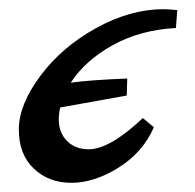

<svg xmlns="http://www.w3.org/2000/svg" viewBox="-20 -399 425 418"><path d="M257 -228 256 -191 111 -165Q108 -151 108 -139Q108 -110 126 -92Q144 -74 173 -74Q219 -74 291 -142L315 -122Q291 -67 238 -34Q185 -1 135.5 -1Q86 -1 53.5 -32Q21 -63 21 -117Q21 -171 68 -234Q115 -297 189.5 -338Q264 -379 336 -379Q346 -379 366 -377L363 -338Q286 -334 226 -301Q166 -268 134 -219Q177 -225 257 -228Z"/></svg>

Font: Marck Script
Style: Regular
Weight: 400
Designer: Denis Masharov, Marck Fogel
Foundry: Denis Masharov
Version: Version 1.002